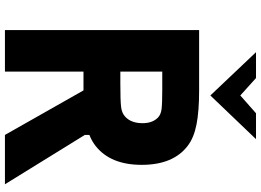

<svg xmlns="http://www.w3.org/2000/svg" viewBox="-156 -874 1031 758"><g transform="rotate(90 359.0 -495.5)"><path d="M529.8 -991.2 357.4 -811 186.5 -991.2H288.6L357.4 -929.2L427.7 -991.2ZM708 0H513.2L337.4 -310.1H263.2V0H99.1V-766.6H337.9Q419.4 -766.6 471.9 -756.3Q524.4 -746.1 556.6 -721.2Q631.3 -664.1 631.3 -540Q631.3 -416.5 556.6 -357.9Q536.6 -342.3 513.2 -333.5V-315.4ZM263.2 -455.6H311Q377.4 -455.6 402.3 -458.5Q427.2 -461.4 440.9 -474.6Q466.8 -498 466.8 -543.5Q466.8 -582 445.3 -603.5Q433.1 -615.7 410.9 -618.4Q388.7 -621.1 334 -621.1Q318.8 -621.1 311 -621.1H263.2Z"/></g></svg>

Font: Acari Sans Neue Black
Style: Regular
Weight: 900
Designer: Alfredo Marco Pradil
Foundry: Alfredo Marco Pradil
Version: Version 1.045;June 16, 2019;FontCreator 11.5.0.2425 64-bit; 